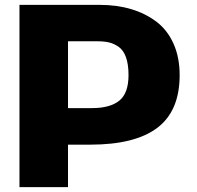

<svg xmlns="http://www.w3.org/2000/svg" viewBox="-20 -770 809 790"><path d="M259.8 0H60.1V-750H389.2Q460 -750 518.8 -732.7Q577.6 -715.3 623 -681.2Q668.5 -647 693.8 -590.6Q719.2 -534.2 719.2 -460.9Q719.2 -314 627.7 -244.4Q536.1 -174.8 351.1 -174.8H259.8ZM381.8 -600.1H259.8V-325.2H358.9Q432.6 -325.2 470.7 -355.7Q508.8 -386.2 508.8 -460.9Q508.8 -504.9 498.5 -533.9Q488.3 -563 469 -576.7Q449.7 -590.3 429.7 -595.2Q409.7 -600.1 381.8 -600.1Z"/></svg>

Font: Mayenne Sans Regular
Style: Regular
Weight: 600
Width: 6
Designer: Jérémy Landes — Studio Triple
Foundry: Jérémy Landes — Studio Triple
Version: Version 1.001;hotconv 1.0.109;makeotfexe 2.5.65596